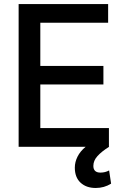

<svg xmlns="http://www.w3.org/2000/svg" viewBox="-20 -727 615 951"><path d="M72.3 -707H515.6V-614.3H179.7V-400.4H492.2V-308.6H179.7V-92.8H519.5V-0.5L520.5 0Q483.9 22.9 463.1 45.7Q442.4 68.4 442.4 94.7Q442.4 127.9 477.5 127.9Q501 127.9 520.5 117.2L530.3 182.6Q496.1 204.1 454.1 204.1Q407.2 204.1 378.9 177.7Q350.6 151.4 350.6 103.5Q350.6 75.7 364 48.8Q377.4 22 404.3 0H72.3Z"/></svg>

Font: Pretendard Std Medium
Style: Regular
Weight: 500
Designer: Base glyphs from Inter by Rasmus Andersson; Hangeul glyphs from Noto Sans CJK(Source Han Sans) by Jang Soo-young and Kan
Foundry: Kil Hyung-jin
Version: Version 1.309